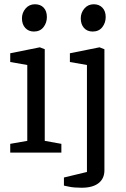

<svg xmlns="http://www.w3.org/2000/svg" viewBox="-20 -716 592 901"><path d="M28 -41 108 -55V-411L28 -425V-466L167 -494L190 -485V-55L268 -41V0H28ZM139 -568Q114 -568 98.5 -585Q83 -602 83 -630Q83 -656 100 -676Q117 -696 144 -696Q170 -696 185 -680Q200 -664 200 -636Q200 -609 184 -588.5Q168 -568 139 -568ZM363 165Q327 165 303.5 160Q280 155 280 155V117L388 91V-411L308 -425V-466L447 -494L470 -485V83Q470 122 442.5 143.5Q415 165 363 165ZM415 -568Q389 -568 374 -585Q359 -602 359 -630Q359 -656 376 -676Q393 -696 420 -696Q445 -696 460.5 -680Q476 -664 476 -636Q476 -609 460 -588.5Q444 -568 415 -568Z"/></svg>

Font: Faustina VF Beta
Style: Regular
Weight: 400
Designer: Alfonso Garcia
Foundry: Omnibus-Type
Version: Version 1.006